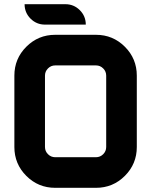

<svg xmlns="http://www.w3.org/2000/svg" viewBox="-20 -899 724 919"><path d="M439.5 -585.9H244.1Q224.1 -585.9 209.7 -571.5Q195.3 -557.1 195.3 -537.1V-195.3Q195.3 -175.3 209.7 -160.9Q224.1 -146.5 244.1 -146.5H439.5Q459.5 -146.5 473.9 -160.9Q488.3 -175.3 488.3 -195.3V-537.1Q488.3 -557.1 473.9 -571.5Q459.5 -585.9 439.5 -585.9ZM244.1 -732.4H439.5Q520.5 -732.4 577.6 -675.3Q634.8 -618.2 634.8 -537.1V-195.3Q634.8 -114.3 577.6 -57.1Q520.5 0 439.5 0H244.1Q163.1 0 106 -57.1Q48.8 -114.3 48.8 -195.3V-537.1Q48.8 -618.2 106 -675.3Q163.1 -732.4 244.1 -732.4ZM195.3 -781.2Q154.8 -781.2 126.2 -809.8Q97.7 -838.4 97.7 -878.9H293Q333.5 -878.9 362.1 -850.3Q390.6 -821.8 390.6 -781.2Z"/></svg>

Font: Audex
Style: Regular
Weight: 400
Designer: GGBotNet
Foundry: GGBotNet
Version: 1.00